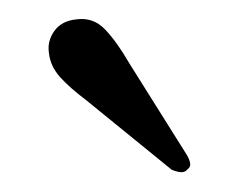

<svg xmlns="http://www.w3.org/2000/svg" viewBox="-20 -695 248 198"><path d="M113.5 -629.5 172.5 -535.5Q175 -531.5 176 -527.2Q177 -523 173 -520Q170.5 -517 166 -517.5Q161.5 -518 157 -520L68.5 -592Q52.5 -604 42.2 -615.2Q32 -626.5 30.5 -640Q28.5 -652.5 36 -663Q43.5 -673.5 58.5 -675Q76 -677.5 88.2 -664.8Q100.5 -652 113.5 -629.5Z"/></svg>

Font: Fraunces Light
Style: Regular
Weight: 300
Version: Version 1.000;[b76b70a41]